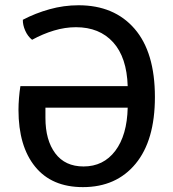

<svg xmlns="http://www.w3.org/2000/svg" viewBox="-20 -716 674 748"><path d="M583.5 -338Q583.5 -169 508.2 -78Q433 13 303 13Q181.5 13 116.8 -66.8Q52 -146.5 52 -288Q52 -309.5 54 -334.2Q56 -359 59.5 -380.5H477.5Q474 -492.5 420.8 -551.2Q367.5 -610 276 -610Q233.5 -610 190.2 -597Q147 -584 105 -561Q88 -574.5 78.2 -596.8Q68.5 -619 69 -639Q117.5 -664.5 173 -680Q228.5 -695.5 286 -695.5Q425 -695.5 504.2 -604Q583.5 -512.5 583.5 -338ZM305.5 -67.5Q383 -67.5 429 -128.2Q475 -189 477.5 -296.5H157V-256.5Q157 -170 195.2 -118.8Q233.5 -67.5 305.5 -67.5Z"/></svg>

Font: Signika Negative SC
Style: Regular
Weight: 400
Designer: Anna Giedryś
Foundry: Anna Giedryś
Version: Version 2.000; ttfautohint (v1.8.3) -l 8 -r 50 -G 200 -x 9 -